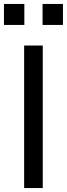

<svg xmlns="http://www.w3.org/2000/svg" viewBox="-59 -950 338 970"><path d="M63 0V-720H157V0ZM156 -824V-930H259V-824ZM-39 -824V-930H64V-824Z"/></svg>

Font: Instrument Sans Condensed Medium
Style: Regular
Weight: 500
Width: 3
Designer: Rodrigo Fuenzalida
Foundry: fragTYPE
Version: Version 1.000;gftools[0.9.28]